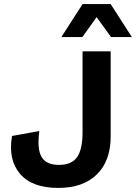

<svg xmlns="http://www.w3.org/2000/svg" viewBox="-20 -912 667 942"><path d="M627 -730H525L454 -828L384 -730H281L385 -892H523ZM523 -660V-243Q523 -123 455.5 -56.5Q388 10 266 10Q137 10 78 -59.5Q19 -129 39 -245L173 -269Q161 -181 184 -142Q207 -103 269 -103Q332 -103 358.5 -141.5Q385 -180 385 -262V-660Z"/></svg>

Font: Elaine Sans SemiBold
Style: Regular
Weight: 600
Designer: Wei Huang
Foundry: Wei Huang
Version: Version 2.001;December 24, 2019;FontCreator 12.0.0.2547 64-b